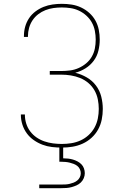

<svg xmlns="http://www.w3.org/2000/svg" viewBox="-20 -763 640 1003"><path d="M303 8Q277 8 251.5 5Q226 2 202 -7Q178 -16 156.5 -31Q135 -46 120 -66.5Q105 -87 97 -112Q89 -137 89 -163V-165H110V-163Q110 -140 117 -117.5Q124 -95 138 -76.5Q152 -58 171 -45Q190 -32 212 -24.5Q234 -17 257 -14Q280 -11 303 -11Q328 -11 353 -15Q378 -19 401 -29.5Q424 -40 443 -57.5Q462 -75 474 -97Q486 -119 491 -144Q496 -169 496 -194Q496 -219 491 -244Q486 -269 473.5 -291Q461 -313 441.5 -329.5Q422 -346 398.5 -355.5Q375 -365 350 -369Q325 -373 300 -373H240V-392H300Q323 -392 346 -395Q369 -398 390.5 -407.5Q412 -417 430 -432Q448 -447 459.5 -467Q471 -487 475.5 -509.5Q480 -532 480 -556Q480 -579 475.5 -602Q471 -625 460 -645Q449 -665 431.5 -681Q414 -697 393 -707Q372 -717 349 -720.5Q326 -724 303 -724Q281 -724 259.5 -721Q238 -718 217.5 -710Q197 -702 179.5 -688.5Q162 -675 150 -657Q138 -639 132 -617.5Q126 -596 126 -575V-570H105V-575Q105 -600 111.5 -623.5Q118 -647 131.5 -667.5Q145 -688 165 -703Q185 -718 207.5 -727Q230 -736 254.5 -739.5Q279 -743 303 -743Q329 -743 354.5 -739Q380 -735 403.5 -724Q427 -713 446.5 -695.5Q466 -678 478.5 -655.5Q491 -633 496 -607.5Q501 -582 501 -556Q501 -527 494 -498Q487 -469 469.5 -445.5Q452 -422 426.5 -406Q401 -390 373 -383Q405 -375 433.5 -358.5Q462 -342 481.5 -316Q501 -290 509 -258Q517 -226 517 -194Q517 -166 511.5 -138.5Q506 -111 492.5 -86.5Q479 -62 458 -43Q437 -24 411.5 -12.5Q386 -1 358.5 3.5Q331 8 303 8ZM185 220V201H300Q311 201 322 200.5Q333 200 343.5 197.5Q354 195 364.5 191Q375 187 383.5 180Q392 173 397 163Q402 153 402 142Q402 131 397 120.5Q392 110 383.5 103.5Q375 97 364.5 93Q354 89 343.5 86.5Q333 84 322 83Q311 82 300 82H290V-11H310V64Q323 64 336 65.5Q349 67 361 70.5Q373 74 384.5 80Q396 86 405 95Q414 104 418.5 116.5Q423 129 423 142Q423 155 417.5 168Q412 181 402 190.5Q392 200 379.5 205.5Q367 211 354 214.5Q341 218 327.5 219Q314 220 300 220Z"/></svg>

Font: Iosevka Aile Thin
Style: Regular
Weight: 100
Designer: Belleve Invis
Foundry: Belleve Invis
Version: Version 31.1.0; ttfautohint (v1.8.4)